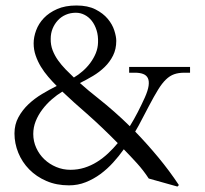

<svg xmlns="http://www.w3.org/2000/svg" viewBox="-20 -688 748 699"><path d="M626 -8.8 521.5 -38.1Q502.4 -67.4 478.8 -93.5Q455.1 -119.6 430.7 -144.5Q413.1 -119.6 391.8 -96.2Q370.6 -72.8 345.7 -54.4Q320.8 -36.1 292.2 -24.7Q263.7 -13.2 231 -13.2Q185.5 -13.2 148.9 -29.1Q112.3 -44.9 86.4 -71.3Q60.5 -97.7 46.6 -131.8Q32.7 -166 32.7 -202.1Q32.7 -234.9 47.1 -261.2Q61.5 -287.6 83.7 -308.6Q106 -329.6 133.3 -345.9Q160.6 -362.3 186.5 -375Q170.9 -390.6 155.8 -408.2Q140.6 -425.8 128.9 -445.1Q117.2 -464.4 109.9 -485.6Q102.5 -506.8 102.5 -530.3Q102.5 -553.2 111.6 -577.6Q120.6 -602.1 139.6 -622.1Q158.7 -642.1 188 -655Q217.3 -668 258.3 -668Q299.8 -668 327.6 -653.8Q355.5 -639.6 372.3 -619.4Q389.2 -599.1 396.2 -576.9Q403.3 -554.7 403.3 -539.1Q403.3 -509.3 391.6 -485.8Q379.9 -462.4 361.1 -444.1Q342.3 -425.8 318.6 -411.6Q294.9 -397.5 271 -385.7Q286.1 -372.1 302.5 -358.4Q318.8 -344.7 336.9 -330.6Q367.2 -306.6 396 -281.2Q424.8 -255.9 452.6 -228.5Q468.3 -253.9 481.7 -280Q495.1 -306.2 507.3 -333Q518.6 -358.4 521 -375.7Q523.4 -393.1 518.3 -403.6Q513.2 -414.1 501.2 -418.7Q489.3 -423.3 471.2 -423.3H450.2V-444.3H671.9V-423.3H651.4Q629.9 -423.3 614 -417.7Q598.1 -412.1 584 -398.4Q569.8 -384.8 555.4 -361.3Q541 -337.9 522 -301.8Q516.6 -291.5 510 -278.8Q503.4 -266.1 495.6 -251.5Q485.4 -231 472.2 -209Q516.1 -163.6 556.4 -115Q596.7 -66.4 631.3 -14.2ZM249 -405.8Q265.6 -415.5 281.2 -429.2Q296.9 -442.9 309.1 -459.5Q321.3 -476.1 328.9 -494.6Q336.4 -513.2 336.9 -533.2Q337.9 -558.1 331.5 -578.1Q325.2 -598.1 314 -612.3Q302.7 -626.5 287.8 -634Q272.9 -641.6 256.3 -641.6Q236.3 -641.6 219.5 -634.3Q202.6 -627 190.7 -614Q178.7 -601.1 171.6 -584Q164.6 -566.9 164.6 -546.9Q164.1 -524.4 171.6 -504.9Q179.2 -485.4 191.4 -468.3Q203.6 -451.2 218.8 -435.5Q233.9 -419.9 249 -405.8ZM207 -354.5Q187.5 -342.8 168.5 -326.2Q149.4 -309.6 134.3 -289.6Q119.1 -269.5 110.1 -247.1Q101.1 -224.6 101.1 -200.2Q101.1 -173.3 112.1 -149.4Q123 -125.5 141.6 -107.9Q160.2 -90.3 184.6 -80.1Q209 -69.8 236.3 -69.8Q263.2 -69.8 287.4 -77.4Q311.5 -85 333 -98.4Q354.5 -111.8 373.5 -129.6Q392.6 -147.5 408.7 -167Q381.3 -194.8 353.5 -221.4Q325.7 -248 296.4 -273.9Q273.4 -293.9 251.2 -313.7Q229 -333.5 207 -354.5Z"/></svg>

Font: Varendra
Style: Regular
Weight: 400
Designer: Jacob Thomas
Foundry: Bangla Type Foundry
Version: Version 1.008